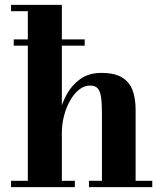

<svg xmlns="http://www.w3.org/2000/svg" viewBox="-20 -770 646 790"><path d="M36.5 -582V-608H328.5V-582ZM25.5 0V-26H94.5V-724H25.5V-750H234.5V-26H288V0ZM346 0V-26H399.5V-303Q399.5 -345 395.8 -370.2Q392 -395.5 381.8 -406.8Q371.5 -418 351 -418Q326 -418 304.8 -400.8Q283.5 -383.5 267.8 -355.2Q252 -327 243.2 -292.8Q234.5 -258.5 234.5 -223.5L214.5 -223Q214.5 -258 224 -300.5Q233.5 -343 254.5 -381.5Q275.5 -420 310.5 -445Q345.5 -470 396.5 -470Q453 -470 483.5 -450.5Q514 -431 526 -397Q538 -363 538 -319.5V-26H606.5V0Z"/></svg>

Font: Bodoni Moda 9pt
Style: Bold
Weight: 700
Designer: Owen Earl
Foundry: indestructible type
Version: Version 2.005